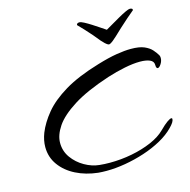

<svg xmlns="http://www.w3.org/2000/svg" viewBox="-122 -928 1084 1098"><g transform="rotate(-15 420.5 -378.5)"><path d="M743 -809Q749 -809 754 -806.5Q759 -804 758 -797Q740 -782 715 -760.5Q690 -739 666 -716.5Q642 -694 624 -677Q611 -665 601 -657Q591 -649 583 -645Q581 -644 579 -643.5Q577 -643 575 -643Q573 -643 569 -645Q555 -653 534 -677Q521 -694 501.5 -716.5Q482 -739 462 -760.5Q442 -782 427 -797Q428 -809 444 -809Q453 -809 471 -799.5Q489 -790 511 -776Q533 -762 553 -748.5Q573 -735 585 -727Q599 -735 622 -748.5Q645 -762 669.5 -776Q694 -790 714 -799.5Q734 -809 743 -809ZM375 52Q362 52 350 51.5Q338 51 326 50Q254 42 196.5 13Q139 -16 105 -63Q71 -110 71 -170Q71 -209 87 -251Q109 -306 154 -360.5Q199 -415 279.5 -463.5Q360 -512 488 -550Q554 -570 603 -578Q652 -586 688 -586Q739 -586 767.5 -573.5Q796 -561 811.5 -543.5Q827 -526 837 -509Q841 -502 841 -492Q841 -474 830 -457Q819 -440 810 -440Q800 -440 800 -462Q800 -483 778 -492.5Q756 -502 720 -502Q680 -502 628 -491.5Q576 -481 523 -464Q386 -419 306.5 -368.5Q227 -318 193 -267.5Q159 -217 159 -171Q159 -122 187 -83Q215 -44 258 -19.5Q301 5 345 9Q375 12 405 12Q472 12 536.5 -0.5Q601 -13 654 -36Q707 -59 738 -90Q767 -119 784.5 -131Q802 -143 809 -143Q815 -143 815 -137Q815 -120 786 -91Q754 -58 706 -31.5Q658 -5 601.5 13.5Q545 32 486.5 42Q428 52 375 52Z"/></g></svg>

Font: Grechen Fuemen
Style: Regular
Weight: 400
Designer: Robert E. Leuschke
Foundry: Robert E. Leuschke
Version: Version 1.010; ttfautohint (v1.8.3)